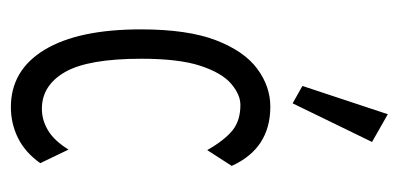

<svg xmlns="http://www.w3.org/2000/svg" viewBox="-210 -512 733 353"><g transform="rotate(90 156.5 -335.5)"><path d="M177 11Q109 11 71.5 -51Q34 -113 34 -228Q34 -314 54 -366Q74 -418 106.5 -442Q139 -466 176 -466Q253 -466 285 -395L256 -350Q237 -383 219 -397Q201 -411 173 -411Q154 -411 134 -394Q114 -377 101 -337.5Q88 -298 88 -229Q88 -131 112.5 -88.5Q137 -46 180 -46Q201 -46 220 -57.5Q239 -69 255 -95L280 -43Q260 -15 233.5 -2Q207 11 177 11ZM170 -507 138 -525 190 -682 241 -653Z"/></g></svg>

Font: Inconsolata ExtraCondensed Thin
Style: Regular
Weight: 100
Width: 2
Monospace: yes
Designer: Raph Levien, Cyreal, Brenton Simpson
Foundry: Raph Levien, Cyreal, Google
Version: Version 3.100; ttfautohint (v1.8.4.7-5d5b)